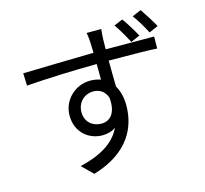

<svg xmlns="http://www.w3.org/2000/svg" viewBox="-122 -966 1244 1165"><g transform="rotate(-15 500.0 -383.5)"><path d="M933 -707C912 -746 881 -793 858 -827L802 -803C828 -769 855 -723 876 -682ZM811 -680C791 -717 760 -768 736 -801L681 -778C706 -743 733 -695 754 -655ZM451 -223C397 -223 351 -259 351 -321C351 -385 399 -425 451 -425C490 -425 522 -407 538 -364C548 -270 510 -223 451 -223ZM592 -652C592 -678 593 -701 593 -716C593 -728 596 -767 598 -778H506C509 -766 512 -736 513 -716C514 -702 514 -679 515 -651C367 -649 182 -643 71 -641L74 -563C197 -572 365 -579 516 -580L517 -482C497 -489 475 -493 451 -493C357 -493 276 -418 276 -320C276 -212 356 -153 439 -153C471 -153 500 -161 523 -178C482 -90 391 -37 262 -7L330 60C561 -9 625 -158 625 -292C625 -341 614 -384 594 -418C593 -464 592 -524 592 -581H605C750 -581 839 -579 895 -576L896 -651C849 -651 727 -652 606 -652Z"/></g></svg>

Font: Noto Sans CJK JP Regular
Style: Regular
Weight: 400
Designer: Ryoko NISHIZUKA (kana & ideographs); Paul D. Hunt (Latin, Greek & Cyrillic); Wenlong ZHANG (bopomofo); Sandoll Communica
Foundry: Adobe Systems Incorporated
Version: Version 1.001;PS 1.001;hotconv 1.0.78;makeotf.lib2.5.61930